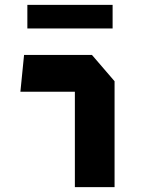

<svg xmlns="http://www.w3.org/2000/svg" viewBox="-20 -766 660 786"><path d="M286.5 0H449V-433.5L356.5 -541H78.5L63.5 -390.5H286.5ZM92 -649.5H441V-746H92Z"/></svg>

Font: Monaspace Krypton ExtraBold
Style: Regular
Weight: 800
Designer: Riley Cran & the Lettermatic Team
Foundry: Lettermatic
Version: Version 1.101 (Monaspace Krypton)